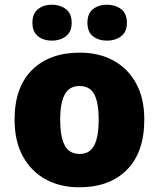

<svg xmlns="http://www.w3.org/2000/svg" viewBox="-20 -880 677 817"><path d="M594 -371Q594 -232 520 -157.5Q446 -83 317 -83Q237 -83 175 -116.5Q113 -150 77.5 -214.5Q42 -279 42 -371Q42 -508 116 -582Q190 -656 320 -656Q400 -656 461.5 -623Q523 -590 558.5 -526.5Q594 -463 594 -371ZM236 -371Q236 -300 255 -262.5Q274 -225 319 -225Q363 -225 381.5 -262.5Q400 -300 400 -371Q400 -442 381.5 -478Q363 -514 318 -514Q275 -514 255.5 -478Q236 -442 236 -371ZM118 -783Q118 -823 142 -841.5Q166 -860 201 -860Q235 -860 260 -841.5Q285 -823 285 -783Q285 -744 260 -725.5Q235 -707 201 -707Q166 -707 142 -725.5Q118 -744 118 -783ZM352 -783Q352 -823 376 -841.5Q400 -860 436 -860Q470 -860 495 -841.5Q520 -823 520 -783Q520 -744 495 -725.5Q470 -707 436 -707Q400 -707 376 -725.5Q352 -744 352 -783Z"/></svg>

Font: Noto Sans Kannada UI Black
Style: Regular
Weight: 900
Designer: Jelle Bosma - Monotype Design Team
Foundry: Monotype Imaging Inc.
Version: Version 2.005; ttfautohint (v1.8.4.7-5d5b)